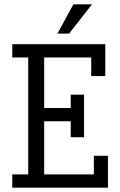

<svg xmlns="http://www.w3.org/2000/svg" viewBox="-20 -872 559 892"><path d="M416 -61.7V-148.1H481.5V0H37V-61.7H111.1V-604.9H37V-666.7H469.1V-518.5H403.7V-604.9H185.2V-370.4H308.6V-432.1H370.4V-234.6H308.6V-308.6H185.2V-61.7ZM321 -851.9H407.4L301.2 -716H246.9Z"/></svg>

Font: Slabo 27px
Style: Regular
Weight: 400
Version: Version 1.02 Build 003a